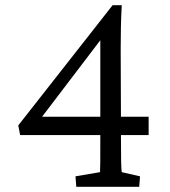

<svg xmlns="http://www.w3.org/2000/svg" viewBox="-20 -715 649 735"><path d="M443 -198H549V-268H443L442 -526C442 -584 443 -639 446 -695H411L50 -235L57 -198H364C364 -98 364 -71 363 -56L269 -40L272 0H513L516 -40L446 -56C444 -71 443 -98 443 -198ZM141 -268 364 -561V-268Z"/></svg>

Font: TPK Tissa Web Quiz
Style: Regular
Weight: 400
Designer: Jacques Le Bailly, Suppakit Chalermlarp | Katatrad Co.,Ltd.
Foundry: Jacques Le Bailly, Cadson Demak Co.,Ltd.
Version: Version 5.000;Glyphs 3.1.2 (3151)